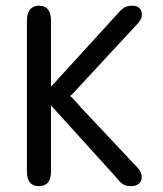

<svg xmlns="http://www.w3.org/2000/svg" viewBox="-20 -644 571 674"><path d="M116.5 9.5Q74.5 9.5 74.5 -42.5V-571.5Q74.5 -597.5 85.5 -610.8Q96.5 -624 116.5 -624Q159 -624 159 -571.5V-339.5L387 -589.5Q400.5 -606 412.8 -615Q425 -624 443 -624Q461 -624 469.5 -615.5Q478 -607 478 -593Q478 -584.5 474.8 -577.8Q471.5 -571 465.5 -563.5L262 -344Q249 -329.5 240 -320Q231 -310.5 226 -307Q231 -303.5 240 -294Q249 -284.5 263 -268L465.5 -52.5Q472 -44.5 474.8 -37.2Q477.5 -30 477.5 -21.5Q477.5 -8 467.5 0.8Q457.5 9.5 439 9.5Q421.5 9.5 410.5 1.8Q399.5 -6 386.5 -23L159 -274V-42.5Q159 9.5 116.5 9.5Z"/></svg>

Font: Sono
Style: Regular
Weight: 400
Designer: Tyler Finck
Foundry: Tyler Finck
Version: Version 2.112